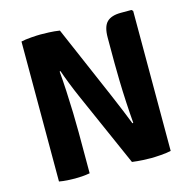

<svg xmlns="http://www.w3.org/2000/svg" viewBox="-103 -793 901 901"><g transform="rotate(-15 348.0 -342.0)"><path d="M76 -680Q95 -684.5 125 -686.8Q155 -689 170.5 -689Q186 -689 211.8 -688Q237.5 -687 263.5 -683L223 -501L212.5 -497.5Q216.5 -455 219.2 -401.2Q222 -347.5 223.5 -294Q225 -240.5 225 -199V0Q205.5 3.5 186.5 4.8Q167.5 6 152.5 6Q138 6 116.5 4.8Q95 3.5 76 0ZM272.5 -358Q255.5 -396.5 241 -433.5Q226.5 -470.5 216.5 -499.5L142.5 -585L263.5 -683L417.5 -326Q436.5 -282 452.8 -242Q469 -202 480 -174L561 -86.5L430.5 0ZM619.5 -683V-3Q600.5 1.5 569.8 3.8Q539 6 523 6Q507.5 6 482.2 4.8Q457 3.5 430.5 0L472.5 -172.5L484 -176Q480 -222.5 477 -278Q474 -333.5 472.8 -385Q471.5 -436.5 471.5 -471V-593Q471.5 -646.5 493.2 -668Q515 -689.5 561 -689.5H613Z"/></g></svg>

Font: Signika
Style: Bold
Weight: 700
Designer: Anna Giedry
Foundry: Anna Giedry
Version: Version 2.001